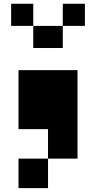

<svg xmlns="http://www.w3.org/2000/svg" viewBox="-20 -684 509 1017"><path d="M390.6 -312.5V156.2H234.4V312.5H78.1V156.2H234.4V0H78.1V-312.5ZM39.1 -664.1H156.2V-546.9H312.5V-664.1H429.7V-546.9H312.5V-429.7H156.2V-546.9H39.1Z"/></svg>

Font: Sorena-Fanum Normal
Style: Regular
Weight: 400
Designer: Mohammad Darvishi
Version: Version 1.000;March 20, 2024;FontCreator 15.0.0.2958 64-bit